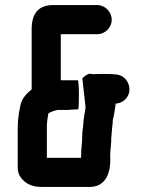

<svg xmlns="http://www.w3.org/2000/svg" viewBox="-20 -698 581 758"><path d="M300 -78V-75H165V-197C165 -215 168 -235 171 -251H172C183 -257 195 -262 208 -264H242C247 -264 252 -264 258 -265C264 -265 271 -265 278 -266H288C293 -266 293 -381 287 -381H220V-563H364C395 -563 421 -589 421 -620C421 -651 395 -678 364 -678H190C130 -678 105 -643 105 -583V-345C87 -331 68 -311 62 -288C56 -262 50 -228 50 -197V-36C50 -21 54 -7 63 4C81 27 106 40 144 40H334C396 40 419 -14 415 -81C415 -98 418 -123 419 -138C419 -146 419 -154 420 -161L422 -187L425 -214C425 -221 425 -225 426 -228C431 -244 433 -265 436 -283C436 -285 436 -287 437 -289C451 -290 464 -295 474 -305C509 -339 486 -400 439 -404L427 -405C417 -406 407 -406 397 -406H374C366 -406 357 -406 347 -405C345 -405 339 -407 336 -407C325 -407 314 -397 305 -389L318 -273C317 -272 317 -270 317 -268C315 -253 312 -242 310 -224L308 -198C305 -180 304 -161 304 -141C302 -123 300 -96 300 -78Z"/></svg>

Font: Electronic
Style: UltHv
Weight: 900
Version: Version 1.011